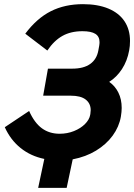

<svg xmlns="http://www.w3.org/2000/svg" viewBox="-20 -750 645 923"><path d="M3 -138.5 120 -216.5Q145.5 -159.5 181.5 -133.2Q217.5 -107 266.5 -107Q303.5 -107 335.8 -120Q368 -133 388.8 -154Q409.5 -175 413.5 -197.5L414.5 -203.5Q416 -212.5 416 -220.5Q416 -252.5 392.2 -271.2Q368.5 -290 320.5 -290H187.5L210.5 -420H327.5Q382.5 -420 414 -442.8Q445.5 -465.5 453 -508.5L457 -530.5Q458.5 -539.5 458.5 -547.5Q458.5 -574.5 438.5 -587.2Q418.5 -600 376.5 -600Q320 -600 279.8 -577.2Q239.5 -554.5 207.5 -507L101.5 -588Q157 -662 224.2 -696Q291.5 -730 379 -730Q450 -730 501 -708.8Q552 -687.5 578.5 -647.8Q605 -608 605 -553Q605 -528.5 601 -508Q592 -457.5 566.5 -418.2Q541 -379 505 -356.5Q533 -337 549 -305Q565 -273 565 -231Q565 -213 561 -189Q552.5 -140.5 521.8 -98.2Q491 -56 441.8 -26Q392.5 4 329.5 16L300.5 153H163.5L193 14Q127.5 0.5 79 -38.5Q30.5 -77.5 3 -138.5Z"/></svg>

Font: JuliaMono Black
Style: Italic
Weight: 900
Italic angle: -9°
Monospace: yes
Designer: cormullion
Foundry: corm
Version: Version 0.057; ttfautohint (v1.8.4)